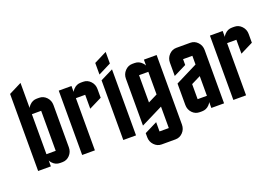

<svg xmlns="http://www.w3.org/2000/svg" viewBox="-111 -1069 2262 1557"><g transform="rotate(-20 1020.0 -290.0)"><path d="M149.9 -450.2V-105H230V-450.2ZM149.9 -50.8V0H40V-665L149.9 -720.2V-504.4Q155.8 -516.6 166.5 -527.3Q192.9 -555.2 230 -555.2H250Q287.1 -555.2 313.5 -527.3Q339.8 -499.5 339.8 -460V-95.2Q339.8 -55.7 313.5 -27.8Q287.1 0 250 0H230Q192.4 0 166.5 -27.3Q155.8 -38.1 149.9 -50.8Z M529.8 0H419.9V-555.2H529.8V-504.4Q535.6 -516.6 546.4 -527.3Q572.8 -555.2 609.9 -555.2H629.9Q667 -555.2 693.4 -527.3Q719.7 -499.5 719.7 -460V-384.8L609.9 -330.1V-450.2H529.8Z M774.9 -665 884.8 -720.2V-620.1L774.9 -564.9ZM774.9 0V-515.1L884.8 -569.8V0Z M1074.7 -214.8 1154.8 -254.9V-450.2H1074.7ZM1264.6 44.9Q1264.6 84.5 1238.3 112.3Q1211.9 140.1 1174.8 140.1H1054.7Q1018.1 140.1 991.2 111.8Q964.8 84 964.8 44.9V9.8L1074.7 -44.9V35.2H1154.8V-149.9L964.8 -55.2V-460Q964.8 -499 991.2 -526.9Q1018.1 -555.2 1054.7 -555.2H1074.7Q1111.8 -555.2 1138.2 -527.3Q1148.9 -516.6 1154.8 -504.4V-555.2H1264.6Z M1434.6 0Q1397 0 1371.1 -27.3Q1344.7 -55.2 1344.7 -95.2V-279.8L1534.7 -375V-450.2H1454.6V-399.9L1344.7 -345.2V-460Q1344.7 -499 1371.1 -526.9Q1397.9 -555.2 1434.6 -555.2H1554.7Q1591.8 -555.2 1618.2 -527.3Q1644.5 -499.5 1644.5 -460V0H1534.7V-50.8Q1528.8 -38.1 1518.1 -27.3Q1492.2 0 1454.6 0ZM1454.6 -234.9V-105H1534.7V-274.9Z M1834.5 0H1724.6V-555.2H1834.5V-504.4Q1840.3 -516.6 1851.1 -527.3Q1877.4 -555.2 1914.6 -555.2H1934.6Q1971.7 -555.2 1998 -527.3Q2024.4 -499.5 2024.4 -460V-384.8L1914.6 -330.1V-450.2H1834.5Z"/></g></svg>

Font: Horta
Style: Regular
Weight: 600
Width: 3
Version: Version 0.11